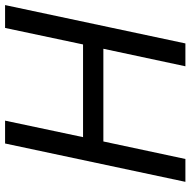

<svg xmlns="http://www.w3.org/2000/svg" viewBox="-17 -733 750 756"><g transform="rotate(-90 358.0 -355.0)"><path d="M171 -710H261L196 -403H561L626 -710H716L565 0H475L544 -323H179L110 0H20Z"/></g></svg>

Font: Raleway Medium
Style: Italic
Weight: 500
Italic angle: -12°
Designer: Matt McInerney, Pablo Impallari, Rodrigo Fuenzalida
Foundry: Matt McInerney, Pablo Impallari, Rodrigo Fuenzalida
Version: Version 4.026